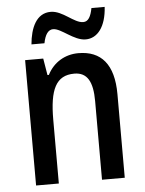

<svg xmlns="http://www.w3.org/2000/svg" viewBox="-53 -781 623 824"><g transform="rotate(-5 258.5 -369.0)"><path d="M102 -605H158C165 -642 179 -662 200 -662C235 -662 285 -606 336 -606C387 -606 424 -653 429 -738H372C365 -702 354 -681 332 -681C292 -681 248 -737 196 -737C134 -737 108 -675 102 -605ZM299 -550C242 -550 192 -521 165 -468H159L147 -540H69V0H167V-274C167 -405 195 -464 274 -464C330 -464 353 -422 353 -339V0H451V-360C451 -489 397 -550 299 -550Z"/></g></svg>

Font: Noto Sans Arabic Cond Med
Style: Regular
Weight: 500
Width: 3
Designer: Monotype Design Team, Nadine Chahine, Nizar Qandah and Khaled Hosny
Foundry: Monotype Imaging Inc.
Version: Version 2.012